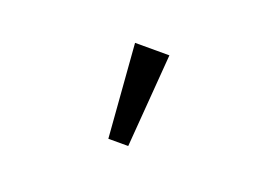

<svg xmlns="http://www.w3.org/2000/svg" viewBox="-52 -834 703 499"><g transform="rotate(20 300.0 -585.0)"><path d="M272 -456 252 -714H347L327 -456Z"/></g></svg>

Font: Noto Sans Mono
Style: Regular
Weight: 400
Designer: Monotype Design Team
Foundry: Monotype Imaging Inc.
Version: Version 2.014